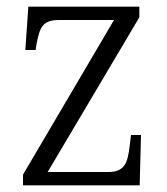

<svg xmlns="http://www.w3.org/2000/svg" viewBox="-20 -556 501 576"><path d="M49 0H399L403 -151H373L369 -118C363 -66 353 -40 305 -40H123L398 -504V-536H65L56 -406H87L89 -421C99 -474 107 -496 158 -496H322L49 -32Z"/></svg>

Font: Noto Serif Sinhala SemiCondensed Light
Style: Regular
Weight: 300
Width: 4
Designer: Jelle Bosma - Monotype Design Team
Foundry: Monotype Imaging Inc.
Version: Version 2.007